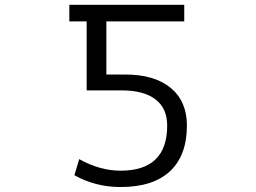

<svg xmlns="http://www.w3.org/2000/svg" viewBox="-20 -750 1040 780"><path d="M261.7 -730.5H728.5V-663.1H412.1V-447.3H487.3Q608.4 -447.3 673.8 -392.6Q739.3 -337.9 739.3 -240.2Q739.3 -118.2 670.4 -54.2Q601.6 9.8 469.7 9.8Q368.2 9.8 282.2 -38.1L301.8 -103.5Q385.7 -56.6 469.7 -56.6Q659.2 -56.6 659.2 -240.2Q659.2 -309.6 611.8 -346.2Q564.5 -382.8 473.6 -382.8H332V-663.1H261.7Z"/></svg>

Font: GenEi Gothic M SemiLight
Style: Regular
Weight: 350
Designer: o_tamon (Modified); [Source Han Sans]
Ryoko NISHIZUKA  (kana & ideographs); Paul D. Hunt (Latin, Greek & Cyrillic); Wenl
Version: Version 1.1a;Original Version 1.004